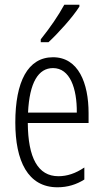

<svg xmlns="http://www.w3.org/2000/svg" viewBox="-20 -785 439 815"><path d="M317 -757V-765H253C226 -716 195 -671 153 -618V-606H186C226 -643 288 -711 317 -757ZM205 -542C98 -542 45 -438 45 -265C45 -102 98 10 224 10C267 10 305 -2 338 -23V-74C301 -49 265 -37 228 -37C141 -37 99 -115 98 -263H356V-305C356 -432 313 -542 205 -542ZM205 -496C277 -496 307 -410 306 -307H99C105 -435 143 -496 205 -496Z"/></svg>

Font: Noto Sans Arabic ExtCond Light
Style: Regular
Weight: 300
Width: 2
Designer: Monotype Design Team, Nadine Chahine, Nizar Qandah and Khaled Hosny
Foundry: Monotype Imaging Inc.
Version: Version 2.012